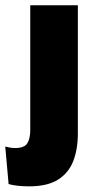

<svg xmlns="http://www.w3.org/2000/svg" viewBox="-60 -512 356 714"><path d="M52.5 -86V-492.5H229.5V-86ZM48 181Q25.5 181 6 178.8Q-13.5 176.5 -28 172.5L-40.5 33Q-31.5 35.5 -22.2 37Q-13 38.5 -3.5 38.5Q31 38.5 41.8 20.5Q52.5 2.5 52.5 -28V-103H229.5V-15.5Q229.5 43.5 212.2 87.5Q195 131.5 155.5 156.2Q116 181 48 181Z"/></svg>

Font: Anek Latin Medium ExtraBold
Style: Regular
Weight: 800
Version: Version 1.003